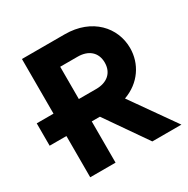

<svg xmlns="http://www.w3.org/2000/svg" viewBox="-163 -870 997 1016"><g transform="rotate(-30 335.5 -361.5)"><path d="M102.5 0H257.3V-252H307.1L481.9 0H659.7L470.2 -269C571.3 -305.2 627.4 -392.1 627.4 -487.3C627.4 -611.8 531.2 -722.7 363.8 -722.7H102.5V-388.7H0V-252H102.5ZM257.3 -585.9H363.8C429.7 -585.9 472.7 -549.8 472.7 -487.3C472.7 -424.8 429.7 -388.7 363.8 -388.7H257.3Z"/></g></svg>

Font: Giphurs ExtraBold
Style: Regular
Weight: 800
Version: Version 1.000